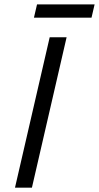

<svg xmlns="http://www.w3.org/2000/svg" viewBox="-20 -861 454 881"><path d="M135.7 -779.8 149.9 -840.8H414.1L399.9 -779.8ZM48.8 0 208 -689.9H285.6L126.5 0Z"/></svg>

Font: HK Grotesk Italic
Style: Regular
Weight: 400
Italic angle: -13°
Designer: Alfredo Marco Pradil and Stefan Peev
Foundry: Hanken Design Co.
Version: Version 1.000;PS 001.000;hotconv 1.0.88;makeotf.lib2.5.64775